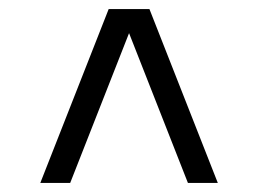

<svg xmlns="http://www.w3.org/2000/svg" viewBox="-20 -524 570 424"><path d="M69 -120 220 -504H310L461 -120H395L261 -461H269L135 -120Z"/></svg>

Font: Changa Light
Style: Regular
Weight: 300
Designer: Eduardo Rodriguez Tunni
Foundry: Eduardo Rodriguez Tunni
Version: Version 3.002; ttfautohint (v1.8.2)